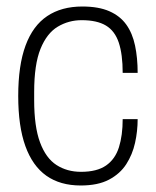

<svg xmlns="http://www.w3.org/2000/svg" viewBox="-20 -558 479 590"><path d="M228 12Q165 12 122.5 -18Q80 -48 58 -109Q36 -170 36 -263Q36 -357 58.5 -418Q81 -479 125 -508.5Q169 -538 233 -538Q283 -538 316 -523.5Q349 -509 368 -482.5Q387 -456 395 -418Q403 -380 403 -334H357Q357 -391 345 -427Q333 -463 305.5 -479.5Q278 -496 231 -496Q191 -496 157.5 -476Q124 -456 104.5 -408Q85 -360 85 -275V-250Q85 -169 103 -120.5Q121 -72 153.5 -51Q186 -30 229 -30Q278 -30 306 -49.5Q334 -69 345.5 -105.5Q357 -142 357 -192H403Q403 -155 395 -119Q387 -83 368 -53.5Q349 -24 315 -6Q281 12 228 12Z"/></svg>

Font: Archivo SemiCondensed Thin
Style: Regular
Weight: 250
Width: 4
Designer: Hector Gatti
Foundry: Omnibus-Type
Version: Version 2.001